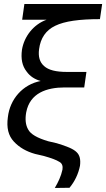

<svg xmlns="http://www.w3.org/2000/svg" viewBox="-20 -789 527 953"><path d="M252 144 325 143C351 112 369 74 377 34C381 3 376 -19 360 -34C344 -50 312 -63 262 -78L219 -88C165 -104 132 -123 120 -146C107 -168 104 -197 110 -231C128 -328 213 -355 301 -355H398L409 -432H312C258 -432 221 -441 199 -461C177 -480 169 -508 174 -545C181 -600 208 -639 254 -661C301 -684 374 -694 476 -694L487 -769H101L90 -691H211C147 -668 100 -609 89 -542C83 -497 90 -462 112 -434C129 -410 153 -395 182 -387C93 -370 29 -297 19 -207C12 -155 21 -116 49 -86C76 -57 111 -37 154 -25L197 -15C236 -4 260 5 274 14C288 21 293 35 290 53C283 86 269 115 252 144Z"/></svg>

Font: Cheyenne Sans
Style: Italic
Weight: 400
Italic angle: -8.13011°
Designer: The Public Sans project authors (U.S. Web Design System), Libre Franklin designed by Pablo Impallari and Rodrigo Fuenzal
Foundry: The Cheyenne Sans Project Authors
Version: Version 2.007